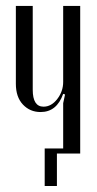

<svg xmlns="http://www.w3.org/2000/svg" viewBox="-20 -515 325 644"><path d="M191.9 -200.2Q170.4 -139.2 116.2 -139.2Q80.6 -139.2 56.9 -164.3Q33.2 -189.5 33.2 -233.9V-495.1H89.8V-213.9Q89.8 -157.2 126 -157.2Q152.3 -157.2 172.1 -182.9Q191.9 -208.5 191.9 -240.2V-495.1H249V0H170.9V108.9H129.9V-17.1H191.9V-168.9L198.2 -198.2Z"/></svg>

Font: Moniqa Narrow Heading
Style: Regular
Weight: 400
Width: 4
Designer: Rajesh Rajput
Foundry: Rajesh Rajput
Version: Version 1.000